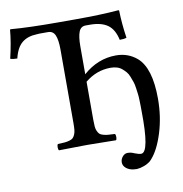

<svg xmlns="http://www.w3.org/2000/svg" viewBox="-89 -736 937 985"><g transform="rotate(-10 380.0 -243.5)"><path d="M368.2 -122.1Q368.2 -100.6 369.4 -86.7Q370.6 -72.8 375.5 -62.3Q380.4 -51.8 386 -46.4Q391.6 -41 404.3 -37.4Q417 -33.7 429.4 -32.7Q441.9 -31.7 464.8 -30.8Q469.2 -26.4 469.2 -14.4Q469.2 -2.4 464.8 2Q369.1 0 321.8 0H307.1Q259.8 0 168 2Q163.6 -2.4 163.6 -14.4Q163.6 -26.4 168 -30.8Q190.9 -31.7 203.4 -32.7Q215.8 -33.7 228.5 -37.4Q241.2 -41 246.8 -46.4Q252.4 -51.8 257.3 -62.3Q262.2 -72.8 263.7 -86.7Q265.1 -100.6 265.1 -122.1V-505.9Q265.1 -555.2 254.6 -580.1Q244.1 -605 217.8 -605H173.8Q163.1 -605 158.2 -604Q110.8 -602.5 81.5 -578.4Q52.2 -554.2 39.1 -499Q15.1 -499 2.9 -503.9Q22.5 -586.4 27.8 -649.9Q27.8 -652.8 32.2 -652.8Q125 -645 276.9 -645H369.1Q501.5 -645 592.8 -652.8Q593.8 -652.8 595 -651.6Q596.2 -650.4 596.2 -649.9Q597.7 -582 608.9 -506.8Q597.7 -502 573.2 -502Q561 -558.1 527.8 -581.5Q494.6 -605 436 -605H414.1Q388.2 -605 378.2 -579.6Q368.2 -554.2 368.2 -502.9V-358.9Q444.8 -426.8 540 -426.8Q602.1 -426.8 647.9 -388.2Q713.9 -331.1 713.9 -170.9Q713.9 -77.1 688.2 5.4Q662.6 87.9 625 129.9Q624 131.3 617.2 138.2Q603 149.9 582.8 157.5Q562.5 165 544.9 166Q533.7 166 528.8 165Q505.4 162.6 489.7 149.7Q474.1 136.7 474.1 119.1Q474.1 102.5 485.4 89.4Q496.6 76.2 511.2 76.2Q530.3 76.2 545.9 84Q567.9 92.8 580.1 92.8Q623.5 92.8 620.1 -122.1Q620.1 -139.6 619.9 -149.4Q619.6 -159.2 619.1 -179.2Q618.7 -199.2 616.9 -212.2Q615.2 -225.1 612.5 -244.6Q609.9 -264.2 605.2 -277.1Q600.6 -290 594.5 -305.9Q588.4 -321.8 579.6 -331.8Q570.8 -341.8 559.8 -351.1Q548.8 -360.4 533.9 -364.7Q519 -369.1 502 -369.1Q427.7 -369.1 368.2 -319.8Z"/></g></svg>

Font: Common Serif Medium
Style: Regular
Weight: 500
Designer: Philipp H. Poll, Khaled Hosny
Foundry: Stefan Peev, Context Ltd.
Version: Version 1.026